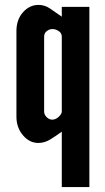

<svg xmlns="http://www.w3.org/2000/svg" viewBox="-20 -575 430 783"><path d="M232 188H344.5V-547H232V-507Q204.5 -526.5 183.2 -540.8Q162 -555 137 -555Q100.5 -555 73.8 -525Q47 -495 47 -448V-99Q47 -55 73.5 -23.5Q100 8 136.5 8Q161.5 8 184.8 -6.2Q208 -20.5 232 -38ZM194 -87Q181.5 -86.5 170.8 -96.8Q160 -107 160 -120V-425.5Q160 -440 170.8 -448.2Q181.5 -456.5 194 -456.5Q207 -456.5 219.5 -448.2Q232 -440 232 -425.5V-120Q232 -110.5 219.8 -99Q207.5 -87.5 194 -87Z"/></svg>

Font: League Gothic SemiExpanded
Style: Regular
Weight: 400
Width: 6
Designer: The League of Moveable Type
Version: Version 1.600; ttfautohint (v1.8.3)